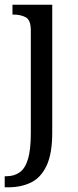

<svg xmlns="http://www.w3.org/2000/svg" viewBox="-29 -556 333 816"><path d="M-9 240V193H-2Q31 193 54.5 176.5Q78 160 90 120Q102 80 102 9V-426Q102 -471 80.5 -482.5Q59 -494 29 -494H24V-536H193V8Q193 97 169 148Q145 199 103 219.5Q61 240 6 240Z"/></svg>

Font: Noto Serif Myanmar SemiCondensed
Style: Regular
Weight: 400
Width: 4
Designer: Ben Mitchell and the Monotype Design Team
Foundry: Monotype Imaging Inc.
Version: Version 2.106; ttfautohint (v1.8.4.7-5d5b)